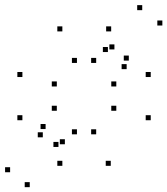

<svg xmlns="http://www.w3.org/2000/svg" viewBox="-24 -649 665 763"><path d="M487.9 -408.2V-428.2H467.9V-408.2ZM430.7 -452.6V-472.6H410.7V-452.6ZM146.1 -103.3V-123.3H126.1V-103.3ZM208.3 -65V-85H188.3V-65ZM233.8 -75.7V-95.7H213.8V-75.7ZM157.2 -136.2V-156.2H137.2V-136.2ZM16.2 35.5V15.5H-3.8V35.5ZM94.2 94.8V74.8H74.2V94.8ZM621.2 -547.6V-567.6H601.2V-547.6ZM541.2 -608.6V-628.6H521.2V-608.6ZM404.8 -442.2V-462.2H384.8V-442.2ZM479.3 -374.2V-394.2H459.3V-374.2ZM416.2 10V-10H396.2V10ZM575 -171.2V-191.2H555V-171.2ZM575 -342.9V-362.9H555V-342.9ZM417.8 -524.2V-544.2H397.8V-524.2ZM223.8 -524.2V-544.2H203.8V-524.2ZM65 -342.9V-362.9H45V-342.9ZM65 -171.2V-191.2H45V-171.2ZM223.8 10V-10H203.8V10ZM201.8 -208.8V-228.8H181.8V-208.8ZM201.8 -305.4V-325.4H181.8V-305.4ZM281.8 -398.9V-418.9H261.8V-398.9ZM358.2 -398.9V-418.9H338.2V-398.9ZM438.2 -305.4V-325.4H418.2V-305.4ZM438.2 -208.8V-228.8H418.2V-208.8ZM358.2 -115.2V-135.2H338.2V-115.2ZM281.8 -115.2V-135.2H261.8V-115.2Z"/></svg>

Font: Monaspace Krypton Dots Var
Style: Regular
Weight: 400
Designer: Riley Cran and the Lettermatic Team
Version: Version 1.100 (Monaspace Krypton Dots)